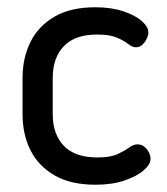

<svg xmlns="http://www.w3.org/2000/svg" viewBox="-20 -500 458 528"><path d="M243 8Q174 8 129.5 -18Q85 -44 63.5 -87.5Q42 -131 42 -186V-286Q42 -340 63.5 -384Q85 -428 129.5 -454Q174 -480 242 -480Q286 -480 319 -469Q352 -458 370 -442Q388 -426 388 -411Q388 -403 383.5 -393.5Q379 -384 371.5 -377Q364 -370 354 -370Q344 -370 332.5 -379Q321 -388 301.5 -396.5Q282 -405 247 -405Q186 -405 155.5 -373Q125 -341 125 -286V-186Q125 -131 155.5 -99Q186 -67 248 -67Q284 -67 304 -76.5Q324 -86 335.5 -94.5Q347 -103 358 -103Q369 -103 377 -96.5Q385 -90 389.5 -81Q394 -72 394 -63Q394 -48 375 -31.5Q356 -15 322 -3.5Q288 8 243 8Z"/></svg>

Font: Dosis ExtraLight Medium
Style: Regular
Weight: 500
Version: Version 3.001; ttfautohint (v1.8.2)